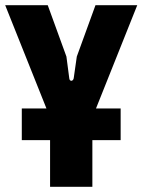

<svg xmlns="http://www.w3.org/2000/svg" viewBox="-20 -720 549 740"><path d="M64 -180H173V0H336V-180H445V-302H350L509 -700H348L276 -502L264 -418C261 -405 248 -406 247 -418L236 -502L164 -700H0L159 -302H64Z"/></svg>

Font: Finlandica
Style: Bold
Weight: 700
Designer: Niklas Ekholm, Juho Hiilivirta, Jaakko Suomalainen
Foundry: Helsinki Type Studio
Version: Version 2.000;Glyphs 3.2 (3202)